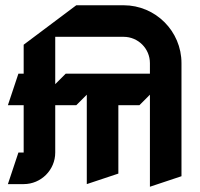

<svg xmlns="http://www.w3.org/2000/svg" viewBox="-20 -680 760 730"><path d="M190 -100V-280H270L310 -320V20L430 -20V-280H510L550 -320V30L670 -10V-440C670 -561.4 571.4 -660 450 -660H270L70 -510V-400H50L10 -280H70V-100H50L10 20H70C136.2 20 190 -33.8 190 -100ZM190 -540H450C505.2 -540 550 -495.2 550 -440V-400H230L190 -360Z"/></svg>

Font: Abibas
Style: Medium
Weight: 500
Version: Version 0.3